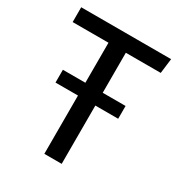

<svg xmlns="http://www.w3.org/2000/svg" viewBox="-165 -797 847 910"><g transform="rotate(30 258.5 -342.5)"><path d="M306 -606V-387H431V-317H306V2H211V-317H88V-387H211V-606H15V-687H507L497 -606Z"/></g></svg>

Font: Wolseley Sans
Style: Regular
Weight: 400
Designer: Carrois Corporate & Edenspiekermann AG
Foundry: Carrois Corporate GbR & Edenspiekermann AG
Version: Version 4.202